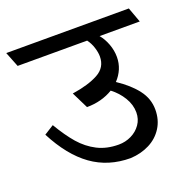

<svg xmlns="http://www.w3.org/2000/svg" viewBox="-133 -684 775 787"><g transform="rotate(-20 254.5 -290.5)"><path d="M469.7 -153.3Q469.7 -108.4 448.2 -74.5Q426.8 -40.5 389.9 -21.7Q353 -2.9 307.1 -0.5Q210.4 -0.5 137.9 -52.5Q65.4 -104.5 10.7 -210.4L52.7 -236.8Q85 -182.1 116.2 -146.2Q147.5 -110.4 187.7 -89.8Q228 -69.3 280.3 -69.3Q309.6 -69.3 335.2 -81.8Q360.8 -94.2 376.7 -116.9Q392.6 -139.6 392.6 -168.9Q392.6 -202.6 373.5 -234.1Q354.5 -265.6 324.2 -288.6Q300.3 -273.9 271.2 -266.1Q242.2 -258.3 210 -258.3L174.3 -330.6Q245.6 -341.3 288.1 -364.5Q330.6 -387.7 330.6 -435.5Q330.6 -453.1 323.7 -474.9Q316.9 -496.6 303.7 -514.2H0.5L-25.4 -579.6H509.3L533.2 -514.2H357.9Q375 -493.7 385.3 -465.8Q395.5 -438 395.5 -410.2Q395.5 -382.3 385.3 -358.2Q375 -334 356.4 -314.5Q410.2 -278.8 439.9 -239.7Q469.7 -200.7 469.7 -153.3Z"/></g></svg>

Font: Vesper Libre
Style: Regular
Weight: 400
Designer: Robert Keller & Kimya Gandhi
Foundry: Mota Italic
Version: Version 1.058